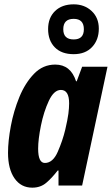

<svg xmlns="http://www.w3.org/2000/svg" viewBox="-20 -856 516 886"><path d="M436 -724Q436 -774 403 -805Q370 -836 320 -836Q266 -836 234 -805Q202 -774 202 -722Q202 -669 233 -637.5Q264 -606 320 -606Q374 -606 405 -639Q436 -672 436 -724ZM272 -721Q272 -769 320 -769Q367 -769 367 -721Q367 -674 320 -674Q272 -674 272 -721ZM156 -170Q156 -213 169 -277Q182 -341 205.5 -391Q229 -441 261 -441Q299 -441 299 -379Q299 -358 295.5 -331Q292 -304 281 -257Q269 -207 246.5 -155.5Q224 -104 187 -104Q156 -104 156 -170ZM246 -69H250V0H359L476 -548H359L334 -481H331Q306 -558 235 -558Q178 -558 137 -515.5Q96 -473 69.5 -408.5Q43 -344 30 -274.5Q17 -205 17 -151Q17 -76 47 -33Q77 10 129 10Q167 10 193.5 -12.5Q220 -35 246 -69Z"/></svg>

Font: Noto Sans UI Condensed ExtraBold
Style: Italic
Weight: 800
Width: 3
Designer: Monotype Design Team
Foundry: Monotype Imaging Inc.
Version: 1.001